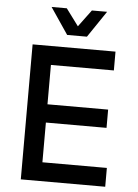

<svg xmlns="http://www.w3.org/2000/svg" viewBox="-60 -960 721 1006"><g transform="rotate(5 300.0 -457.0)"><path d="M88 0V-710H524V-611H193V-404H512V-308H193V-99H532V0ZM170 -914H250L316 -825L382 -914H462L368 -775H264Z"/></g></svg>

Font: Geist Mono Medium
Style: Regular
Weight: 500
Monospace: yes
Designer: Basement.studio, Andrés Briganti, Mateo Zaragoza
Foundry: Basement.studio, Vercel, Andrés Briganti, Guido Ferreyra, Mateo Zaragoza
Version: Version 1.500; ttfautohint (v1.8.4.7-5d5b)